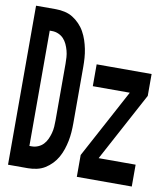

<svg xmlns="http://www.w3.org/2000/svg" viewBox="-82 -805 765 874"><g transform="rotate(10 300.0 -367.5)"><path d="M14 0V-735H106Q126 -735 146.5 -730.5Q167 -726 184 -715.5Q201 -705 215.5 -690Q230 -675 240 -657Q250 -639 256.5 -619.5Q263 -600 267 -580Q271 -560 272.5 -539.5Q274 -519 274 -498V-237Q274 -216 272.5 -195.5Q271 -175 267 -155Q263 -135 256.5 -115.5Q250 -96 240 -78Q230 -60 215.5 -45Q201 -30 184 -19.5Q167 -9 146.5 -4.5Q126 0 106 0ZM95 -101H106Q121 -101 135 -107Q149 -113 159 -123.5Q169 -134 175.5 -148Q182 -162 186 -177Q190 -192 191 -207Q192 -222 192 -237V-498Q192 -513 191 -528Q190 -543 186 -558Q182 -573 175.5 -587Q169 -601 159 -611.5Q149 -622 135 -628Q121 -634 106 -634H95ZM586 0H332V-101L503 -419H332V-520H586V-419L415 -101H586Z"/></g></svg>

Font: Iosevka Extended
Style: Bold
Weight: 700
Width: 7
Monospace: yes
Designer: Belleve Invis
Foundry: Belleve Invis
Version: Version 32.5.0; ttfautohint (v1.8.4)